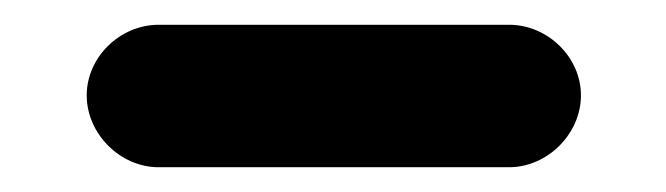

<svg xmlns="http://www.w3.org/2000/svg" viewBox="-20 -353 538 155"><path d="M108 -218H391C422 -218 449 -245 449 -276C449 -307 422 -333 391 -333H108C77 -333 50 -307 50 -276C50 -245 77 -218 108 -218Z"/></svg>

Font: Electronic
Style: UltHv
Weight: 900
Version: Version 1.011